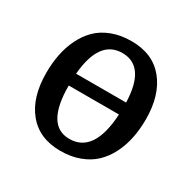

<svg xmlns="http://www.w3.org/2000/svg" viewBox="-125 -649 790 789"><g transform="rotate(30 269.5 -254.5)"><path d="M44.9 -234.9Q44.9 -281.2 53 -322.5Q61 -363.8 79.1 -400.9Q97.2 -438 124.3 -464.8Q151.4 -491.7 192.4 -507.3Q233.4 -522.9 284.2 -522.9Q385.3 -522.9 440.2 -455.6Q495.1 -388.2 495.1 -273.9Q495.1 -226.6 486.6 -184.6Q478 -142.6 459.5 -105.7Q440.9 -68.8 413.3 -42.5Q385.7 -16.1 345.2 -1Q304.7 14.2 254.9 14.2Q154.8 14.2 99.9 -52.5Q44.9 -119.1 44.9 -234.9ZM275.9 -461.9Q167 -461.9 152.8 -293H390.1Q385.3 -461.9 275.9 -461.9ZM262.2 -46.9Q378.9 -46.9 389.2 -235.8H150.9Q150.9 -46.9 262.2 -46.9Z"/></g></svg>

Font: Literata Book Medium
Style: Italic
Weight: 500
Italic angle: -3°
Designer: Latin by Veronika Burian and Jose Scaglione. Greek by Irene Vlachou. Cyrillic by Vera Evstafieva
Foundry: TypeTogether
Version: Version 1.003;PS 001.003;hotconv 1.0.88;makeotf.lib2.5.64775